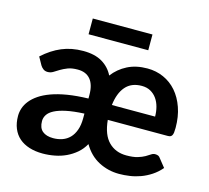

<svg xmlns="http://www.w3.org/2000/svg" viewBox="-101 -803 1011 929"><g transform="rotate(15 405.0 -339.0)"><path d="M333 -231Q279.5 -228.5 243.2 -220.8Q207 -213 185 -201.5Q163 -190 153.5 -175Q144 -160 144 -143.5Q144 -109 163.2 -93Q182.5 -77 217 -77Q241.5 -77 262.8 -84.5Q284 -92 299.5 -107.8Q315 -123.5 324 -148.5Q333 -173.5 333 -208ZM667 -305.5Q667 -330 661 -353Q655 -376 642.5 -393.8Q630 -411.5 611.2 -422Q592.5 -432.5 567 -432.5Q515 -432.5 486.2 -399.2Q457.5 -366 450.5 -305.5ZM450 -231Q457 -157.5 491.8 -122.8Q526.5 -88 581 -88Q615 -88 636.5 -94.5Q658 -101 672 -109Q686 -117 695.2 -123.5Q704.5 -130 715 -130Q733 -130 740 -118.5L773.5 -76.5Q753 -52.5 728.2 -36.2Q703.5 -20 677 -10.2Q650.5 -0.5 623 3.5Q595.5 7.5 569.5 7.5Q515 7.5 467.8 -17Q420.5 -41.5 390 -93.5Q375 -66.5 352.8 -47.5Q330.5 -28.5 304 -16Q277.5 -3.5 247.5 2.2Q217.5 8 187 8Q150 8 120 -1.5Q90 -11 69 -29.2Q48 -47.5 36.8 -74.8Q25.5 -102 25.5 -137.5Q25.5 -157 32 -176.5Q38.5 -196 53.2 -214.5Q68 -233 91.5 -249Q115 -265 149.2 -277.5Q183.5 -290 229 -297.5Q274.5 -305 333 -306.5V-324Q333 -375.5 311 -402Q289 -428.5 247.5 -428.5Q217.5 -428.5 197.8 -420.8Q178 -413 163 -404Q148 -395 135.8 -387.2Q123.5 -379.5 108.5 -379.5Q95.5 -379.5 86.5 -386.2Q77.5 -393 72 -402L50 -441.5Q94.5 -482 142.8 -502.2Q191 -522.5 250 -522.5Q308 -522.5 345 -500.5Q382 -478.5 401 -440Q429.5 -477.5 472 -499.2Q514.5 -521 572 -521Q615.5 -521 653 -504.2Q690.5 -487.5 718 -456Q745.5 -424.5 761.2 -379.5Q777 -334.5 777 -278.5Q777 -264.5 775.8 -255.2Q774.5 -246 771.5 -240.8Q768.5 -235.5 763.2 -233.2Q758 -231 749.5 -231ZM253 -686H552V-607H253Z"/></g></svg>

Font: Lato 2
Style: Bold
Weight: 700
Designer: Lukasz Dziedzic with Adam Twardoch and Botio Nikoltchev
Foundry: tyPoland Lukasz Dziedzic
Version: Version 2.015; 2015-08-06; http://www.latofonts.com/